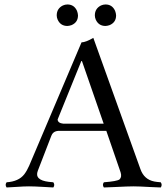

<svg xmlns="http://www.w3.org/2000/svg" viewBox="-20 -826 739 851"><path d="M231.4 -757.8Q231.4 -788.1 258.8 -801.8Q268.6 -806.2 278.8 -806.2Q308.6 -806.2 321.3 -777.8Q325.2 -767.6 325.7 -757.8Q325.7 -727.1 297.4 -714.8Q288.1 -711.4 278.8 -710.9Q248 -710.9 235.4 -739.3Q231.4 -748.5 231.4 -757.8ZM400.4 -757.8Q400.4 -788.1 427.7 -801.8Q437.5 -806.2 447.8 -806.2Q477.5 -806.2 490.2 -777.8Q494.1 -767.6 494.6 -757.8Q494.6 -727.1 466.3 -714.8Q457 -711.4 447.8 -710.9Q417 -710.9 404.3 -739.3Q400.4 -748.5 400.4 -757.8ZM260.7 -277.8H439.5L343.3 -555.2H340.3L235.4 -296.4Q236.3 -280.3 260.7 -277.8ZM147.5 -68.8Q131.8 -27.8 196.3 -20Q205.6 -19 216.3 -18.1Q224.6 -6.3 216.3 4.9Q200.7 4.4 171.9 2.4Q131.3 0 108.4 0Q86.4 0 52.7 2.4Q25.4 4.4 9.3 4.9Q1 -6.8 9.3 -18.1Q62.5 -21.5 87.4 -53.2Q99.6 -69.3 109.4 -91.8L341.3 -638.2Q360.4 -638.7 393.6 -658.2L602.5 -76.2Q618.7 -30.3 664.1 -21.5Q674.3 -19.5 692.4 -18.1Q700.7 -6.3 692.4 4.9Q677.2 4.4 645 2.9Q595.7 0 571.3 0Q547.9 0 490.7 2.9Q454.6 4.9 440.4 4.9Q432.1 -6.8 440.4 -18.1Q498.5 -22.5 509.8 -30.8Q521 -41.5 514.6 -62L451.2 -246.1H242.7Q216.8 -246.1 208.5 -226.1Q208 -224.6 207.5 -224.1Z"/></svg>

Font: Linux Libertine Display O
Style: Regular
Weight: 400
Designer: Philipp H. Poll
Foundry: Philipp H. Poll
Version: Version 5.0.9